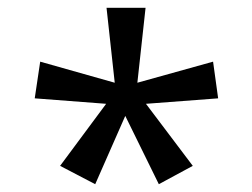

<svg xmlns="http://www.w3.org/2000/svg" viewBox="-20 -765 647 492"><path d="M134 -340 224 -293 301 -468 387 -293 474 -340 354 -499 539 -513 526 -607 332 -553 353 -745H253L274 -553L83 -607L69 -513L252 -499Z"/></svg>

Font: Noto Sans Gurmukhi UI
Style: Regular
Weight: 400
Designer: Jelle Bosma - Monotype Design Team
Foundry: Monotype Imaging Inc.
Version: Version 2.004